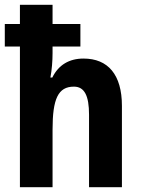

<svg xmlns="http://www.w3.org/2000/svg" viewBox="-21 -780 589 800"><path d="M198 -760H62V-680H-1V-586H62V0H198V-240C198 -368 221 -419 287 -419C331 -419 350 -381 350 -302V0H487V-339C487 -469 429 -536 327 -536C268 -536 223 -510 197 -457H189C195 -488 198 -526 198 -559V-586H314V-680H198Z"/></svg>

Font: Noto Sans Ethiopic Condensed
Style: Bold
Weight: 700
Width: 3
Designer: Monotype Design Team
Foundry: Monotype Imaging Inc.
Version: Version 2.102